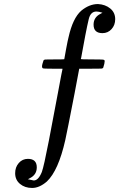

<svg xmlns="http://www.w3.org/2000/svg" viewBox="-20 -725 590 950"><path d="M118 162Q145 168 147 168Q170 168 187 126Q197 99 221.5 -27.5Q246 -154 267 -267.5Q288 -381 289 -382V-385H242Q195 -385 192 -387Q185 -391 190 -409Q194 -424 195 -425Q197 -430 204 -430.5Q211 -431 250 -431Q298 -431 298 -432Q298 -434 307 -482Q316 -530 319 -540Q340 -635 382 -672Q422 -705 465 -705Q501 -703 525.5 -683Q550 -663 550 -630Q550 -601 532 -581Q514 -561 487 -561Q443 -561 443 -603Q443 -640 478 -657L487 -662Q469 -668 457 -668Q428 -668 419 -630Q412 -601 402.5 -552Q393 -503 387 -468.5Q381 -434 380 -433Q380 -431 435 -431Q480 -431 489 -430Q498 -429 498 -423Q498 -412 491 -391Q489 -386 481.5 -385.5Q474 -385 428 -385H372L349 -263Q312 -72 303 -32Q269 119 212 173Q175 205 139 205Q103 205 79 185Q55 165 55 132Q55 102 73 81.5Q91 61 118 61Q162 61 162 103Q162 140 127 157Z"/></svg>

Font: MathJax_Math
Style: Regular
Weight: 400
Version: Version 1.1